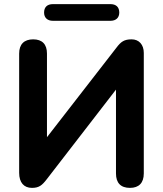

<svg xmlns="http://www.w3.org/2000/svg" viewBox="-20 -904 791 932"><path d="M135 8C169 8 184 -4 207 -34L543 -469V-62C543 -16 566 8 611 8C654 8 678 -16 678 -62V-647C678 -687 655 -713 619 -713C583 -713 567 -702 544 -671L208 -238V-644C208 -689 185 -713 141 -713C97 -713 73 -689 73 -644V-65C73 -18 96 8 135 8ZM237 -803H516C543 -803 559 -818 559 -843C559 -870 543 -884 516 -884H237C210 -884 194 -870 194 -843C194 -818 210 -803 237 -803Z"/></svg>

Font: SN Pro
Style: Bold
Weight: 700
Designer: Tobias Whetton
Foundry: Supernotes
Version: Version 1.003;Glyphs 3.3 (3324)